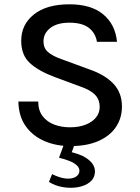

<svg xmlns="http://www.w3.org/2000/svg" viewBox="-20 -682 668 914"><path d="M67.5 0ZM314 13.5Q248 13.5 192.2 -10.2Q136.5 -34 102.8 -80.8Q69 -127.5 67.5 -198.5H162Q162 -156.5 182.8 -129.2Q203.5 -102 238 -89Q272.5 -76 313 -76Q355.5 -76 387.5 -88.5Q419.5 -101 437 -122.8Q454.5 -144.5 454.5 -172Q454.5 -209 431.5 -231.8Q408.5 -254.5 361.5 -270.5L241 -315Q162.5 -344.5 121.8 -382.2Q81 -420 81 -488Q81 -565 141.2 -613.2Q201.5 -661.5 310.5 -661.5Q414 -661.5 471.5 -613.5Q529 -565.5 537 -483H441.5Q434.5 -525 402.8 -549.5Q371 -574 310.5 -574Q252 -574 219.5 -548.8Q187 -523.5 187 -485Q187 -453.5 207.8 -434.8Q228.5 -416 272.5 -400.5L410 -350Q481 -325 520.8 -282.5Q560.5 -240 560.5 -175Q560.5 -120 532 -77.5Q503.5 -35 448.8 -10.8Q394 13.5 314 13.5ZM321.5 42.5Q351.5 50 373.5 60.5Q404 76 418.8 95.8Q433.5 115.5 432 138.5Q429.5 168 406.8 185.8Q384 203.5 350 209.2Q316 215 279.2 208.8Q242.5 202.5 213 184L228 147Q264.5 165 293 167.8Q321.5 170.5 339 160.8Q356.5 151 358 133.5Q359 117.5 345.8 105.2Q332.5 93 310 84Q287.5 75 261 69L298.5 -33.5L347.5 -28Z"/></svg>

Font: Betinya Sans Medium
Style: Regular
Weight: 500
Designer: Jonathan Pinhorn
Version: Version 2.001;December 9, 2019;FontCreator 12.0.0.2547 64-bi